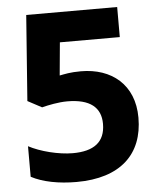

<svg xmlns="http://www.w3.org/2000/svg" viewBox="-52 -810 676 814"><g transform="rotate(-5 286.0 -403.0)"><path d="M241 -41C429 -41 526 -135 526 -290C526 -431 430 -507 300 -507C253 -507 231 -501 209 -497L222 -637H477V-765H90L63 -401L123 -369C150 -376 194 -385 231 -385C328 -385 374 -347 374 -277C374 -199 325 -164 236 -164C175 -164 98 -184 49 -210V-80C98 -54 166 -41 241 -41Z"/></g></svg>

Font: Noto Sans Tamil UI
Style: Bold
Weight: 700
Designer: Jelle Bosma - Monotype Design Team
Foundry: Monotype Imaging Inc.
Version: Version 2.004